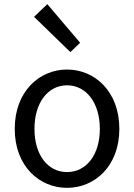

<svg xmlns="http://www.w3.org/2000/svg" viewBox="-20 -892 646 925"><path d="M208 -872 144 -811 319 -641 366 -686ZM303 13C436 13 555 -91 555 -271C555 -452 436 -557 303 -557C170 -557 51 -452 51 -271C51 -91 170 13 303 13ZM303 -63C210 -63 146 -146 146 -271C146 -396 210 -481 303 -481C396 -481 461 -396 461 -271C461 -146 396 -63 303 -63Z"/></svg>

Font: Spoqa Han Sans Neo
Style: Regular
Weight: 400
Designer: [Spoqa Han Sans Neo] Dong-huui Kim ___ Younghwa Kang ___ Yujin Lee ___ [Noto Sans] Ryoko NISHIZUKA ____ (kana & ideograp
Foundry: Spoqa (http://www.spoqa-han-sans.com)
Version: Version 1.100;hotconv 1.0.109;makeotfexe 2.5.65596